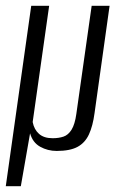

<svg xmlns="http://www.w3.org/2000/svg" viewBox="-20 -515 399 664"><path d="M0 129 88 -495H150L93 -93Q98 -67 115 -52Q132 -37 162 -37Q183 -37 199.5 -42.5Q216 -48 227.5 -66.5Q239 -85 244 -121L297 -495H359L307 -124Q301 -79 287.5 -50Q274 -21 248 -7Q222 7 176 7Q145 7 119 -7.5Q93 -22 84 -54L52 129Z"/></svg>

Font: Alumni Sans
Style: Italic
Weight: 400
Italic angle: -8°
Version: Version 1.016